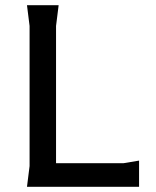

<svg xmlns="http://www.w3.org/2000/svg" viewBox="-20 -720 602 740"><path d="M84 0 94 -80V-620L84 -700H206L196 -620V-91H456L516 -101V0Z"/></svg>

Font: AR One Sans Medium
Style: Regular
Weight: 500
Designer: Niteesh Yadav
Foundry: Niteesh Yadav
Version: Version 1.001;gftools[0.9.33]